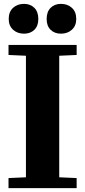

<svg xmlns="http://www.w3.org/2000/svg" viewBox="-20 -972 440 992"><path d="M24 -52 114 -56V-684L24 -688V-740H376V-688L286 -684V-56L376 -52V0H24ZM25 -874Q25 -911 47.5 -931.5Q70 -952 104 -952Q137 -952 157.5 -931.5Q178 -911 178 -874Q178 -838 157.5 -818Q137 -798 104 -798Q70 -798 47.5 -818.5Q25 -839 25 -874ZM295 -952Q329 -952 351.5 -931.5Q374 -911 374 -874Q374 -839 351.5 -818.5Q329 -798 295 -798Q262 -798 241.5 -818Q221 -838 221 -874Q221 -911 241.5 -931.5Q262 -952 295 -952Z"/></svg>

Font: Minipax
Style: Bold
Weight: 700
Designer: Raphaël Ronot, Igor Stepanchenko (Cyrillic)
Foundry: steppetype
Version: Version 1.002